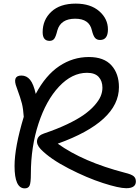

<svg xmlns="http://www.w3.org/2000/svg" viewBox="-20 -997 768 1057"><path d="M397 -977.1Q478.5 -977.1 526.4 -935.3Q574.2 -893.6 574.2 -835Q574.2 -776.9 530.8 -776.9Q513.2 -776.9 503.2 -788.3Q493.2 -799.8 485.8 -830.1Q471.7 -894 394 -894Q314.5 -894 295.9 -830.1Q287.6 -795.9 278.8 -783.9Q270 -772 252.9 -772Q214.8 -772 214.8 -819.8Q214.8 -887.7 262.5 -932.4Q310.1 -977.1 397 -977.1ZM116.2 40Q60.1 40 60.1 -83Q60.1 -186 110.8 -354Q107.9 -397.9 100.8 -426.5Q93.8 -455.1 71.8 -515.1Q45.9 -581.1 98.1 -581.1Q126.5 -581.1 145.5 -557.9Q164.6 -534.7 176.8 -480Q231.4 -583 306.4 -633.1Q381.3 -683.1 469.2 -683.1Q552.2 -683.1 593.5 -637.2Q634.8 -591.3 634.8 -517.1Q634.8 -327.1 297.9 -206.1Q437 -106 668 -45.9Q702.6 -37.6 715.3 -27.3Q728 -17.1 728 2Q728 39.1 674.8 39.1Q634.8 39.1 546.9 10.7Q459 -17.6 357.9 -69.6Q256.8 -121.6 204.1 -175.8Q179.2 -202.1 184.6 -226.8Q189.9 -251.5 222.2 -262.2Q293 -286.1 349.1 -312.7Q405.3 -339.4 441.2 -364.7Q477.1 -390.1 500.7 -417Q524.4 -443.8 534.2 -467.3Q543.9 -490.7 543.9 -514.2Q543.9 -550.8 523.2 -573.5Q502.4 -596.2 459 -596.2Q376.5 -596.2 305.2 -520.5Q233.9 -444.8 191.9 -316.4Q149.9 -188 149.9 -40Q149.9 9.8 142.8 24.9Q135.7 40 116.2 40Z"/></svg>

Font: Shantell Sans Irregular Bouncy
Style: Regular
Weight: 400
Designer: Stephen Nixon, Anya Danilova, Shantell Martin
Foundry: Arrow Type
Version: Version 1.006;[9816181b4]